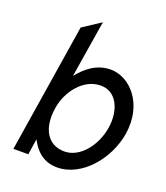

<svg xmlns="http://www.w3.org/2000/svg" viewBox="-123 -726 710 823"><g transform="rotate(20 232.0 -315.0)"><path d="M30 0H98L109 -72C132 -27 169 11 232 11C346 11 442 -107 461 -226C483 -368 395 -462 307 -462C245 -462 199 -426 163 -381L205 -641L123 -587ZM139 -226C151 -304 211 -383 290 -383C365 -383 395 -304 383 -226C370 -141 310 -64 239 -64C159 -64 124 -133 139 -226Z"/></g></svg>

Font: Charger Sport
Style: NrwObl
Weight: 400
Designer: Jasper
Foundry: Cannot Into Space Fonts
Version: Version 1.1